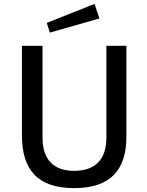

<svg xmlns="http://www.w3.org/2000/svg" viewBox="-20 -959 759 989"><path d="M467 -939 221 -841 237 -791 492 -864ZM631 -254V-723H528V-250C528 -133 466 -79 362 -79C258 -79 199 -135 199 -250V-723H93V-263C93 -88 170 10 362 10C552 10 631 -87 631 -254Z"/></svg>

Font: United Sans Medium
Style: Regular
Weight: 500
Designer: Pablo Impallari, Rodrigo Fuenzalida (Modified by Dan O. Williams)
Version: Version 1.000;PS 001.000;hotconv 1.0.88;makeotf.lib2.5.64775